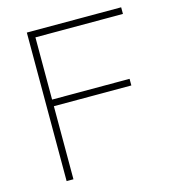

<svg xmlns="http://www.w3.org/2000/svg" viewBox="-110 -832 838 924"><g transform="rotate(-15 309.5 -370.0)"><path d="M578 -707H142V-397H528V-364H142V0H108V-740H578Z"/></g></svg>

Font: Encode Sans Expanded Thin
Style: Regular
Weight: 250
Width: 7
Designer: Multiple Designers
Foundry: Impallari Type
Version: Version 2.000